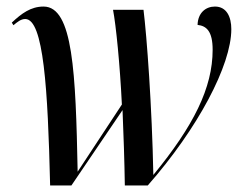

<svg xmlns="http://www.w3.org/2000/svg" viewBox="-20 -566 749 586"><path d="M133 0H198L354 -230C357 -158 360 -71 361 0H431C584 -174 686 -367 686 -477C686 -514 672 -546 636 -546C608 -546 584 -527 583 -490C610 -487 629 -471 629 -414C629 -298 571 -182 448 -32C444 -240 428 -456 418 -536H325C334 -489 346 -370 352 -247L217 -42C211 -344 203 -546 113 -546C74 -546 46 -525 16 -497L21 -489C33 -499 44 -508 57 -508C113 -508 126 -295 133 0Z"/></svg>

Font: Noto Serif Display Condensed Medium
Style: Italic
Weight: 500
Width: 3
Italic angle: -12°
Designer: Monotype Design Team
Foundry: Monotype Imaging Inc.
Version: Version 2.009